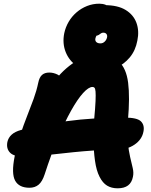

<svg xmlns="http://www.w3.org/2000/svg" viewBox="-20 -1009 820 1040"><path d="M617 11Q584 11 560 -3.5Q536 -18 519 -52Q502 -85 494.5 -138.5Q487 -192 486.5 -251.5Q486 -311 490 -362Q496 -425 497.5 -461Q499 -497 497.5 -513Q496 -529 492 -533.5Q488 -538 481 -538Q460 -538 430 -505Q400 -472 365 -409.5Q330 -347 293.5 -260Q257 -173 222 -65Q209 -25 189 -8.5Q169 8 140 8Q83 8 62 -30.5Q41 -69 59 -160Q72 -225 90 -279Q108 -333 127 -381Q146 -429 162 -473Q178 -517 187 -560Q193 -590 207.5 -603Q222 -616 247 -616Q269 -616 291 -605.5Q313 -595 327 -566L256 -543Q305 -617 371.5 -664Q438 -711 508 -711Q585 -711 624.5 -675Q664 -639 674 -561Q684 -483 673 -357Q667 -289 672 -240.5Q677 -192 685 -158Q693 -124 699 -98.5Q705 -73 700 -51Q694 -20 673.5 -4.5Q653 11 617 11ZM114 -160Q56 -160 34.5 -182Q13 -204 20 -240Q25 -263 43 -279.5Q61 -296 94 -305Q205 -334 344.5 -353Q484 -372 656 -372Q723 -372 743.5 -351.5Q764 -331 757 -296Q749 -253 708.5 -225.5Q668 -198 611 -198Q549 -198 490 -194Q431 -190 377 -184.5Q323 -179 275 -173.5Q227 -168 186.5 -164Q146 -160 114 -160ZM508 -620Q443 -620 399 -649.5Q355 -679 336 -726.5Q317 -774 328 -829Q335 -862 352 -891Q369 -920 394.5 -942Q420 -964 451.5 -976.5Q483 -989 518 -989Q556 -989 576.5 -965.5Q597 -942 591 -911Q586 -891 572.5 -873.5Q559 -856 537 -845Q516 -833 507 -821.5Q498 -810 497 -802Q494 -789 501.5 -781.5Q509 -774 524 -774Q537 -774 547 -783.5Q557 -793 560 -807Q562 -818 556.5 -825Q551 -832 539 -832Q532 -832 526.5 -828Q521 -824 515 -820Q509 -816 501 -816Q455 -816 440 -831.5Q425 -847 433 -882Q441 -925 471.5 -953Q502 -981 548 -981Q618 -981 660.5 -955Q703 -929 719 -885.5Q735 -842 724 -789Q714 -735 682.5 -697.5Q651 -660 605.5 -640Q560 -620 508 -620Z"/></svg>

Font: Shantell Sans ExtraBold
Style: Italic
Weight: 800
Italic angle: -11°
Designer: Stephen Nixon, Anya Danilova, Shantell Martin
Foundry: Arrow Type
Version: Version 1.011;[c5ecc13dd]